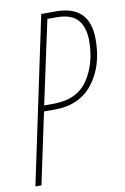

<svg xmlns="http://www.w3.org/2000/svg" viewBox="-82 -763 527 812"><g transform="rotate(-10 181.0 -357.0)"><path d="M3 0H29L94 -306H141Q247 -306 304.5 -380Q362 -454 362 -569Q362 -714 218 -714H154ZM99 -331 176 -689H215Q280 -689 307 -656.5Q334 -624 334 -568Q334 -470 287.5 -400.5Q241 -331 139 -331Z"/></g></svg>

Font: Noto Sans Display Condensed Thin
Style: Italic
Weight: 250
Width: 3
Italic angle: -12°
Designer: Monotype Design Team
Foundry: Monotype Imaging Inc.
Version: Version 1.900